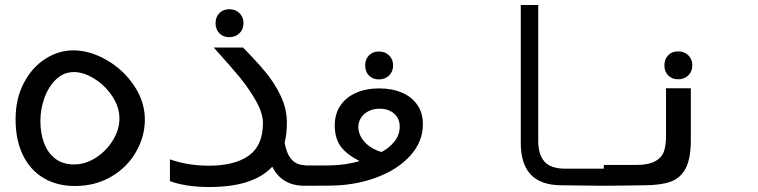

<svg xmlns="http://www.w3.org/2000/svg" viewBox="-20 -745 3040 770"><path d="M42.5 -266.5Q42.5 -349 75.5 -412Q108.5 -475 161.8 -509Q215 -543 274 -543Q340 -543 407.2 -504.5Q474.5 -466 517.8 -401.5Q561 -337 561 -264.5Q560.5 -197 525.5 -135.8Q490.5 -74.5 426.5 -36.8Q362.5 1 280 1Q208.5 1 154.8 -31Q101 -63 71.8 -123.2Q42.5 -183.5 42.5 -266.5ZM459 -269Q459 -316 430.2 -359.2Q401.5 -402.5 358.5 -429.2Q315.5 -456 276.5 -456Q235.5 -456 205 -426.8Q174.5 -397.5 158.2 -352.2Q142 -307 142 -260Q142 -210 157 -170.5Q172 -131 202.2 -108.2Q232.5 -85.5 277 -85.5Q322.5 -85.5 364.8 -112.8Q407 -140 433 -182.8Q459 -225.5 459 -269Z M661.5 -18.5V-106Q733.5 -80.5 817 -80.5Q921.5 -80.5 978 -121Q1034.5 -161.5 1034.5 -252Q1034.5 -291 1006.5 -340.5Q978.5 -390 941.2 -435.2Q904 -480.5 850 -540L837 -554.5H954.5Q1010 -498 1045.2 -455.5Q1080.5 -413 1105.5 -361Q1130.5 -309 1130.5 -253Q1130.5 -208.5 1121.5 -172.5Q1137.5 -83 1201.5 -83V0Q1110 0 1072 -76.5Q996 5 820.5 5Q726.5 5 661.5 -18.5ZM844.5 -652Q844.5 -677 859.8 -692.5Q875 -708 899.5 -708Q924.5 -708 940.5 -692.2Q956.5 -676.5 956.5 -652Q956.5 -627.5 940.5 -611.8Q924.5 -596 899.5 -596Q875 -596 859.8 -611.5Q844.5 -627 844.5 -652Z M1198.5 -81.5H1288.5Q1331.5 -81.5 1367.2 -87Q1403 -92.5 1421.5 -99.5Q1371.5 -124.5 1347 -157Q1322.5 -189.5 1322.5 -242.5Q1322.5 -288 1344.8 -321.2Q1367 -354.5 1407.5 -372.5Q1448 -390.5 1500.5 -390.5Q1552 -390.5 1591.8 -373.5Q1631.5 -356.5 1653.8 -324.2Q1676 -292 1676 -247Q1676 -176.5 1625.2 -120.5Q1574.5 -64.5 1488.5 -32.8Q1402.5 -1 1301 -0.5L1198.5 0ZM1510 -135.5Q1541.5 -151.5 1562.2 -178Q1583 -204.5 1583 -236.5Q1583 -270.5 1560.2 -289.8Q1537.5 -309 1502 -309Q1477 -309 1457.5 -299Q1438 -289 1427.5 -272.2Q1417 -255.5 1417 -235.5Q1417 -213 1429.8 -192.2Q1442.5 -171.5 1464 -156.8Q1485.5 -142 1510 -135.5ZM1444.5 -482.5Q1444.5 -507.5 1459.8 -523Q1475 -538.5 1499.5 -538.5Q1524.5 -538.5 1540.5 -522.8Q1556.5 -507 1556.5 -482.5Q1556.5 -458 1540.5 -442.2Q1524.5 -426.5 1499.5 -426.5Q1475 -426.5 1459.8 -442Q1444.5 -457.5 1444.5 -482.5Z M2068.5 -172V-725H2138.5V-180Q2138.5 -126.5 2163 -97.5Q2187.5 -68.5 2248 -68.5H2401.5V0L2230.5 -2Q2148.5 -2.5 2108.5 -45Q2068.5 -87.5 2068.5 -172Z M2401.5 -83.5H2531.5Q2580 -83.5 2606.2 -97.5Q2632.5 -111.5 2641.8 -135.5Q2651 -159.5 2651 -196V-391H2750.5V-183.5Q2750.5 -108.5 2729.5 -69.2Q2708.5 -30 2668.5 -16Q2628.5 -2 2562.5 -2L2493.5 -1L2401.5 0ZM2644.5 -483Q2644.5 -508 2659.8 -523.5Q2675 -539 2699.5 -539Q2724.5 -539 2740.5 -523.2Q2756.5 -507.5 2756.5 -483Q2756.5 -458.5 2740.5 -442.8Q2724.5 -427 2699.5 -427Q2675 -427 2659.8 -442.5Q2644.5 -458 2644.5 -483Z"/></svg>

Font: JuliaMono Medium
Style: Regular
Weight: 500
Monospace: yes
Designer: cormullion
Foundry: corm
Version: Version 0.054; ttfautohint (v1.8.4)